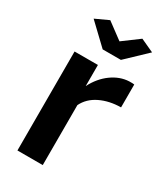

<svg xmlns="http://www.w3.org/2000/svg" viewBox="-184 -805 755 880"><g transform="rotate(30 193.5 -365.0)"><path d="M373.2 -408.5Q312.1 -407.9 264.1 -384.7Q216.1 -361.4 194.6 -317.5V0H60.6V-523.8H184.1V-412.3Q211.6 -465.8 254.9 -497.1Q298.3 -528.3 346.4 -530.5Q356.9 -530.5 362.7 -530.5Q368.6 -530.5 373.2 -529.5ZM130.5 -730 215.5 -667 300.5 -730 370.2 -697.9 263.7 -596.6H167.3L60.9 -697.9Z"/></g></svg>

Font: Raleway Thin
Style: Regular
Weight: 100
Designer: Matt McInerney, Pablo Impallari, Rodrigo Fuenzalida
Foundry: Matt McInerney, Pablo Impallari, Rodrigo Fuenzalida
Version: Version 4.026